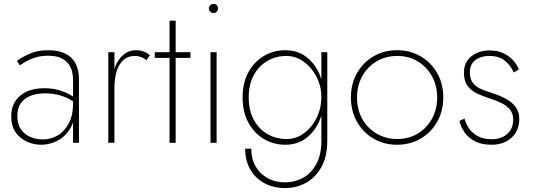

<svg xmlns="http://www.w3.org/2000/svg" viewBox="-20 -725 2716 975"><path d="M68 -136Q68 -177 87 -202.5Q106 -228 138 -239.5Q170 -251 208 -251Q252 -251 291 -239Q330 -227 363 -202V-225Q354 -234 332 -246Q310 -258 278.5 -267.5Q247 -277 204 -277Q128 -277 82.5 -239Q37 -201 37 -134Q37 -85 59.5 -53Q82 -21 117 -5.5Q152 10 189 10Q231 10 270 -9.5Q309 -29 334.5 -69Q360 -109 360 -169L351 -201Q351 -139 329 -98Q307 -57 272.5 -37Q238 -17 197 -17Q164 -17 134.5 -29.5Q105 -42 86.5 -68Q68 -94 68 -136ZM81 -393Q96 -404 116 -415Q136 -426 163 -434Q190 -442 224 -442Q266 -442 291.5 -429.5Q317 -417 330 -397.5Q343 -378 347 -357.5Q351 -337 351 -320V0H381V-323Q381 -370 363.5 -403Q346 -436 311.5 -453Q277 -470 226 -470Q169 -470 130 -452Q91 -434 66 -416Z M561 -460H530V0H561ZM724 -420 741 -445Q727 -457 709 -463.5Q691 -470 672 -470Q633 -470 604.5 -445Q576 -420 561.5 -377.5Q547 -335 547 -280H561Q561 -324 571.5 -360.5Q582 -397 605.5 -419Q629 -441 666 -441Q682 -441 696 -435.5Q710 -430 724 -420Z M766 -460V-431H947V-460ZM841 -620V0H872V-620Z M1041 -682Q1041 -673 1047.5 -666Q1054 -659 1064 -659Q1075 -659 1081 -666Q1087 -673 1087 -682Q1087 -692 1081 -698.5Q1075 -705 1064 -705Q1054 -705 1047.5 -698.5Q1041 -692 1041 -682ZM1049 -460V0H1080V-460Z M1225 30Q1225 89 1250.5 134.5Q1276 180 1322 205Q1368 230 1428 230Q1486 230 1534.5 203Q1583 176 1612.5 122.5Q1642 69 1642 -10V-460H1612V-10Q1612 61 1586 108.5Q1560 156 1518 178.5Q1476 201 1428 201Q1377 201 1338 179Q1299 157 1277.5 119Q1256 81 1256 30ZM1212 -230Q1212 -157 1241 -103Q1270 -49 1319.5 -19.5Q1369 10 1429 10Q1490 10 1534 -23Q1578 -56 1602 -111.5Q1626 -167 1626 -230Q1626 -294 1602 -349Q1578 -404 1534 -437Q1490 -470 1429 -470Q1369 -470 1319.5 -440.5Q1270 -411 1241 -357.5Q1212 -304 1212 -230ZM1243 -230Q1243 -296 1268.5 -343Q1294 -390 1337.5 -415.5Q1381 -441 1435 -441Q1471 -441 1503.5 -423.5Q1536 -406 1560 -376.5Q1584 -347 1598 -310.5Q1612 -274 1612 -234Q1612 -176 1588 -127Q1564 -78 1524 -48.5Q1484 -19 1435 -19Q1381 -19 1337.5 -44.5Q1294 -70 1268.5 -117.5Q1243 -165 1243 -230Z M1762 -230Q1762 -161 1793 -106.5Q1824 -52 1877 -21Q1930 10 1996 10Q2063 10 2116 -21Q2169 -52 2200 -106.5Q2231 -161 2231 -230Q2231 -300 2200 -354Q2169 -408 2116 -439Q2063 -470 1996 -470Q1930 -470 1877 -439Q1824 -408 1793 -354Q1762 -300 1762 -230ZM1793 -230Q1793 -291 1820 -339Q1847 -387 1893.5 -414Q1940 -441 1997 -441Q2054 -441 2100 -414Q2146 -387 2173 -339Q2200 -291 2200 -230Q2200 -169 2173 -121Q2146 -73 2100 -46Q2054 -19 1997 -19Q1940 -19 1893.5 -46Q1847 -73 1820 -120.5Q1793 -168 1793 -230Z M2339 -123 2313 -111Q2320 -81 2339 -53Q2358 -25 2392 -7.5Q2426 10 2476 10Q2539 10 2578 -26Q2617 -62 2617 -121Q2617 -158 2598 -182.5Q2579 -207 2548.5 -223.5Q2518 -240 2483 -251Q2452 -261 2425 -272Q2398 -283 2382 -303Q2366 -323 2366 -358Q2366 -399 2394 -420Q2422 -441 2462 -441Q2515 -441 2545 -415.5Q2575 -390 2589 -357L2615 -372Q2605 -398 2585 -419.5Q2565 -441 2535.5 -455Q2506 -469 2465 -469Q2431 -469 2401.5 -456Q2372 -443 2354 -418.5Q2336 -394 2336 -356Q2336 -314 2354.5 -289Q2373 -264 2403 -250Q2433 -236 2467 -225Q2499 -215 2526 -202Q2553 -189 2569.5 -169Q2586 -149 2586 -118Q2586 -71 2555.5 -44.5Q2525 -18 2477 -18Q2436 -18 2407.5 -33Q2379 -48 2362.5 -72Q2346 -96 2339 -123Z"/></svg>

Font: Jost ExtraLight
Style: Regular
Weight: 250
Version: Version 3.710